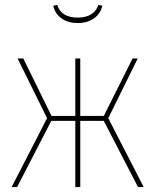

<svg xmlns="http://www.w3.org/2000/svg" viewBox="-20 -755 627 775"><path d="M536 -519 417 -278 560 0H537L399 -267H304V0H284V-267H187L49 0H27L170 -278L51 -519H74L188 -287H284V-519H304V-287H399L515 -519ZM195 -732 211 -735Q227 -684 294 -684Q326 -684 347.5 -697Q369 -710 377 -735L393 -732Q386 -700 359.5 -681Q333 -662 294 -662Q254 -662 228 -681Q202 -700 195 -732Z"/></svg>

Font: Fira Sans Condensed Thin
Style: Regular
Weight: 250
Width: 3
Designer: Carrois Corporate & Edenspiekermann AG
Foundry: Carrois Corporate GbR & Edenspiekermann AG
Version: Version 4.203